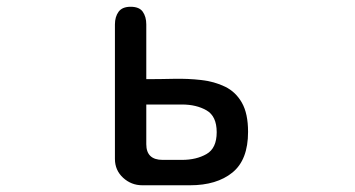

<svg xmlns="http://www.w3.org/2000/svg" viewBox="-20 -553 1040 562"><path d="M396.5 -10.7Q364.3 -10.7 340.3 -32.7Q316.4 -54.7 316.4 -87.9V-481.4Q316.4 -503.9 327.1 -518.6Q337.9 -533.2 362.3 -533.2Q387.7 -533.2 397.9 -518.6Q408.2 -503.9 408.2 -481.4V-321.3Q447.3 -321.3 488.8 -322.3Q530.3 -323.2 568.8 -318.8Q607.4 -314.5 638.7 -299.3Q669.9 -284.2 688 -252.4Q706.1 -220.7 706.1 -167Q706.1 -85 660.2 -47.9Q614.3 -10.7 536.1 -10.7ZM456.1 -85H512.7Q554.7 -85 584.5 -102.1Q614.3 -119.1 614.3 -166Q614.3 -212.9 584.5 -230Q554.7 -247.1 512.7 -247.1H408.2V-130.9Q408.2 -85 456.1 -85Z"/></svg>

Font: Kosugi Maru
Style: Regular
Weight: 400
Designer: MOTOYA
Version: Version 4.002